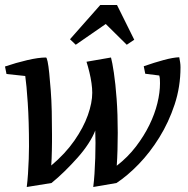

<svg xmlns="http://www.w3.org/2000/svg" viewBox="-20 -738 750 768"><path d="M87 10Q90 -13 92 -43Q94 -73 95 -102.5Q96 -132 96 -153Q96 -252 91 -326.5Q86 -401 81 -434L6 -442L0 -472Q44 -487 89 -497.5Q134 -508 164 -508Q167 -508 170.5 -491.5Q174 -475 177 -445Q180 -415 183 -376Q186 -337 187 -292.5Q188 -248 188 -201Q188 -187 188 -170.5Q188 -154 187.5 -137Q187 -120 186.5 -104Q186 -88 185 -76Q241 -123 277.5 -175.5Q314 -228 331.5 -277.5Q349 -327 349 -367Q349 -384 346 -405.5Q343 -427 337.5 -449.5Q332 -472 326 -491L424 -508Q429 -490 435.5 -447Q442 -404 446.5 -342.5Q451 -281 451 -207Q451 -175 450 -139Q449 -103 447 -75Q491 -109 523.5 -151.5Q556 -194 577.5 -238Q599 -282 609.5 -325Q620 -368 620 -405Q620 -415 619.5 -422Q619 -429 617 -436L561 -443L555 -473Q598 -488 635 -498Q672 -508 697 -509Q699 -499 700.5 -489Q702 -479 702 -469Q702 -391 678.5 -320Q655 -249 617.5 -188.5Q580 -128 535 -81.5Q490 -35 446 -6L353 10Q356 -13 358 -43.5Q360 -74 361 -106Q362 -138 362 -166.5Q362 -195 361 -216Q352 -192 333.5 -163.5Q315 -135 290 -107Q265 -79 238.5 -53Q212 -27 186 -6ZM283 -559 260 -581 381 -718H448L517 -579L487 -559L403 -642Z"/></svg>

Font: Manuale Medium
Style: Italic
Weight: 500
Italic angle: -11°
Version: Version 1.002